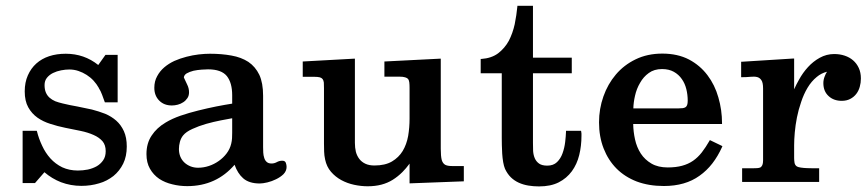

<svg xmlns="http://www.w3.org/2000/svg" viewBox="-20 -632 3011 667"><path d="M324.2 4.9Q295.4 13.7 262.7 13.7Q225.6 13.7 191.9 1Q160.6 -11.2 134.3 -33.7L102.5 2.9L102.1 3.4L101.6 3.9H101.1H100.6H61H59.6H58.6V2.9V1.5V-175.3V-176.8V-177.7H59.6H61H106H106.9H107.9V-176.8L108.4 -175.8Q114.7 -150.4 126.5 -125.5Q137.7 -101.1 155 -81.8Q172.4 -62.5 196.3 -50.8Q220.7 -39.6 250.5 -39.6Q267.6 -39.6 285.2 -43Q302.7 -46.9 316.4 -54.7Q329.6 -62.5 338.4 -75.2Q347.2 -87.9 347.2 -106.9Q347.2 -128.4 335.9 -141.6Q324.2 -154.8 305.2 -163.1Q285.6 -171.9 260.3 -177.2Q234.4 -182.1 207 -188Q180.2 -193.4 154.8 -201.7Q129.9 -209.5 110.4 -223.1Q90.3 -237.3 78.1 -259.3Q65.9 -281.2 65.9 -314.5Q65.9 -345.7 76.7 -370.1Q87.4 -394.5 106.2 -411.4Q125 -428.2 150.9 -436.8Q176.8 -445.3 208.5 -445.3Q272.5 -445.3 321.3 -406.2L345.7 -440.4L346.2 -440.9V-441.4H347.2H347.7H386.2H387.7H388.7V-440.4V-439V-278.8V-277.3V-276.4H387.7H386.2H346.2H345.2H344.2V-277.3L343.8 -277.8Q339.4 -290.5 334.5 -303.2Q330.1 -315.4 323.2 -326.2V-326.7Q315.9 -339.8 305.2 -351.6Q294.4 -363.3 281 -371.8Q267.6 -380.4 252.4 -385.5Q237.3 -390.6 220.7 -390.6Q208 -390.6 192.4 -387.7Q177.2 -384.8 164.1 -378.4Q151.4 -372.1 143.1 -361.8Q134.8 -351.6 134.8 -336.4Q134.8 -321.3 139.4 -310.5Q144 -299.8 152.3 -292.5Q160.6 -285.2 171.9 -280.3Q183.6 -275.9 198.2 -272.5Q222.2 -266.6 248 -262.2Q273.9 -257.3 299.3 -251.5Q323.7 -245.1 345.2 -236.8Q367.2 -227.5 383.8 -212.9Q400.4 -198.2 410.4 -176.3Q420.4 -154.3 420.4 -123Q420.4 -88.9 408 -63.5Q395.5 -38.1 374 -20.5Q363.3 -12.2 350.8 -5.6Q338.4 1 324.2 4.9Z M939 -9.3Q924.3 -2 908.7 1.7Q893.1 5.4 882.3 5.4Q845.2 5.4 824.7 -12.7Q805.7 -29.3 794.9 -59.6Q763.2 -22.9 722.7 -4.4Q681.2 14.6 630.4 14.6Q603.5 14.6 578.6 8.3Q553.2 2.4 533.2 -10.7Q513.2 -24.4 501 -45.7Q488.8 -66.9 488.8 -96.7Q488.8 -134.3 506.8 -161.1Q524.4 -188 555.7 -206.5Q577.6 -219.7 606.9 -230Q636.7 -240.2 668.5 -248Q700.2 -255.9 731.4 -262.2Q761.7 -268.1 786.6 -272V-301.3Q786.6 -344.2 768.1 -367.7Q749 -391.1 702.6 -391.1Q695.3 -391.1 680.7 -390.1Q666.5 -389.2 652.3 -386.2Q638.7 -382.8 628.4 -377Q619.6 -371.6 618.7 -362.8Q624 -350.6 629.9 -338.9Q636.7 -325.7 636.7 -311.5Q636.7 -299.3 630.9 -291Q625 -282.2 616.7 -276.9Q607.9 -271 597.4 -268.3Q586.9 -265.6 577.1 -265.6Q549.8 -265.6 533 -282.7Q516.1 -299.8 516.1 -327.1Q516.1 -349.6 525.9 -367.2Q535.2 -384.8 550.5 -397.9Q565.9 -411.1 585.9 -420.4Q606 -429.2 627.7 -434.8Q649.4 -440.4 670.4 -442.9Q691.4 -445.3 709.5 -445.3Q750 -445.3 784.2 -439Q817.9 -433.1 842.8 -417Q867.2 -400.4 880.9 -372.1Q894 -343.8 894 -299.3V-120.6Q894 -112.3 894.5 -102.1Q895 -92.3 897.9 -83.5Q900.4 -74.7 906.7 -69.3Q912.6 -64 923.3 -64Q932.6 -64 940.9 -68.4Q950.2 -73.7 960.4 -73.7Q970.7 -73.7 973.1 -65.9Q975.6 -59.1 975.6 -52.2Q975.6 -38.1 964.8 -26.9Q954.1 -16.6 939 -9.3ZM786.1 -151.9Q786.6 -161.6 786.6 -171.4V-221.2Q770.5 -218.3 747.6 -213.9Q722.2 -209 696.3 -201.7Q670.4 -194.3 648.4 -184.1Q626.5 -174.3 616.2 -161.6Q608.4 -151.9 605 -139.2Q601.6 -126.5 601.6 -114.3Q601.6 -100.1 606.4 -88.1Q611.3 -76.2 620.4 -67.6Q629.4 -59.1 641.6 -54.2Q653.8 -49.3 668 -49.3Q687 -49.3 705.6 -55.4Q724.1 -61.5 740 -72.8Q755.9 -84 767.3 -99.1Q778.8 -114.3 783.2 -132.8Q785.6 -142.6 786.1 -151.9Z M1402.8 4.9V3.9V2.4V-63.5Q1390.6 -46.9 1377.9 -34.2Q1362.3 -18.6 1344.2 -7.3Q1326.2 3.9 1304.7 9.5Q1283.2 15.1 1257.3 15.1Q1234.4 15.1 1210.4 10Q1186.5 4.9 1165.8 -6.3Q1145 -17.6 1129.9 -35.2Q1114.7 -52.7 1109.4 -78.1Q1106.4 -91.8 1106 -105.5Q1105.5 -119.1 1105.5 -133.3V-325.7Q1105.5 -337.4 1105 -345.2Q1104 -353 1100.8 -357.2Q1097.7 -361.3 1091.3 -363.3Q1084 -365.2 1071.3 -365.2H1034.2H1032.7H1031.7V-366.7V-367.7V-416V-417.5V-418.5H1032.7H1034.2L1210.4 -428.2H1211.4H1212.9V-427.2V-425.8V-135.7Q1212.9 -119.1 1216.3 -104.5Q1220.2 -90.3 1228.3 -79.8Q1236.3 -69.3 1249.3 -63.2Q1262.2 -57.1 1280.8 -57.1Q1317.9 -57.1 1341.6 -71Q1365.2 -85 1378.9 -107.4Q1392.6 -130.4 1397.9 -159.7Q1402.8 -189 1402.8 -219.7V-326.7Q1402.8 -337.9 1401.9 -345.7Q1400.9 -353 1397.9 -357.4Q1394.5 -361.3 1387.7 -363.3Q1380.4 -365.7 1367.7 -365.7H1317.9H1316.9H1315.4V-366.7V-368.2V-416V-417.5V-418.5H1316.9H1317.9L1508.8 -428.2H1509.8H1511.2V-427.2V-425.8V-115.2Q1511.2 -89.4 1514.6 -76.2Q1518.1 -64.5 1526.4 -59.6Q1534.7 -55.2 1549.8 -55.2H1588.9H1590.3H1591.3V-53.7V-52.7V-4.4V-2.9V-2H1590.3H1588.9L1405.3 4.9H1404.3Z M1852.5 15.6Q1833.5 15.6 1815.9 12.7Q1797.9 9.8 1782.2 2.7Q1766.6 -4.4 1754.6 -16.1Q1742.7 -27.8 1734.4 -45.4Q1730.5 -54.7 1728 -68.8Q1725.6 -83 1724.6 -98.4Q1723.6 -113.8 1723.4 -128.2Q1723.1 -142.6 1723.1 -153.3V-377.4H1652.3H1650.9H1649.9V-378.9V-379.9V-426.8V-427.2H1650.9H1652.3Q1687.5 -429.7 1710.4 -446.8Q1733.4 -464.4 1747.6 -490.2Q1761.2 -516.6 1768.1 -547.9Q1774.4 -579.6 1777.3 -609.4V-610.8V-611.8H1778.3H1779.8H1828.6H1830.1H1831.5V-610.4V-609.4V-431.6H1963.9H1965.3H1966.3V-430.7V-429.2V-379.9V-378.9V-377.4H1965.3H1963.9H1831.5V-135.7Q1831.5 -121.6 1832 -107.4Q1833 -93.3 1837.9 -82Q1842.8 -70.8 1852.8 -63.7Q1862.8 -56.6 1881.3 -56.6Q1902.3 -56.6 1915 -68.8Q1927.7 -81.1 1934.1 -99.1Q1940.9 -117.7 1943.4 -138.7Q1945.8 -159.2 1946.3 -175.3V-176.8V-177.7H1947.8H1948.7H1996.6H1997.6H1998.5V-176.8L1999 -175.8Q2000 -171.9 2000 -168V-160.2Q2000 -125 1992.2 -93.3Q1984.4 -61.5 1966.6 -37.1Q1948.7 -12.7 1920.9 1.5Q1893.1 15.6 1852.5 15.6Z M2410.2 -21.5Q2360.8 14.2 2286.1 14.2Q2233.9 14.2 2191.9 -1.5Q2150.4 -17.6 2121.6 -46.6Q2092.8 -75.7 2076.9 -116.5Q2061 -157.2 2061 -207Q2061 -253.9 2076.2 -296.9Q2091.3 -339.8 2119.4 -373Q2147.5 -406.2 2188 -425.8Q2229 -445.8 2280.8 -445.8Q2334 -445.8 2373.5 -425.3Q2412.1 -404.8 2437.7 -370.8Q2463.4 -336.9 2475.6 -293.5Q2488.3 -250 2488.3 -203.6V-202.1V-201.2H2486.8H2485.8H2179.7Q2180.2 -173.8 2186 -147.9Q2191.9 -120.6 2206.1 -98.6Q2220.2 -77.1 2243.2 -63.7Q2266.1 -50.3 2299.8 -50.3Q2328.1 -50.3 2349.6 -56.2Q2371.1 -62 2387.7 -73.5Q2404.3 -85 2418 -102.5Q2431.6 -120.1 2444.8 -143.1L2445.3 -144L2445.8 -145.5L2446.8 -145L2447.8 -144.5L2487.3 -125.5L2488.3 -124.5L2489.7 -124L2489.3 -123L2488.8 -122.1Q2474.1 -89.4 2454.6 -64.2Q2435.1 -39.1 2410.2 -21.5ZM2348.6 -357.4Q2337.9 -373 2320.8 -382.6Q2303.7 -392.1 2279.8 -392.1Q2252.4 -392.1 2233.9 -378.4Q2215.3 -365.2 2203.6 -344.2Q2191.4 -323.7 2186 -299.3Q2180.7 -276.4 2180.2 -255.4H2335.9Q2345.2 -255.4 2352.1 -256.3Q2357.9 -257.3 2361.8 -259.8Q2365.7 -262.7 2367.2 -267.6Q2369.1 -272.9 2369.1 -282.2Q2369.1 -302.7 2364.3 -322.3Q2359.4 -342.3 2348.6 -357.4Z M2738.8 -83Q2738.8 -75.2 2740.2 -66.4Q2741.7 -58.1 2748.5 -53.7Q2752.4 -51.3 2762.2 -49.8Q2772.5 -48.3 2783.9 -47.9Q2795.4 -47.4 2806.2 -47.4H2822.8H2824.2H2825.7V-45.9V-44.9V-2.4V-1V0H2824.2H2822.8H2560.5H2559.6H2558.1V-1V-2.4V-44.9V-45.9V-47.4H2559.6H2560.5H2594.2Q2603.5 -47.4 2610.4 -47.9Q2616.7 -48.3 2621.6 -50.3Q2626 -53.2 2628.4 -58.6Q2630.9 -64.5 2630.9 -74.7V-324.7Q2630.9 -345.2 2625 -353.5Q2619.6 -361.8 2610.4 -364.3Q2600.6 -366.7 2586.9 -365.2Q2572.8 -363.8 2557.1 -363.8H2555.7H2554.7V-364.7V-366.2V-415V-416.5V-417.5H2555.7H2557.1L2735.8 -428.7H2737.3H2738.8V-427.7V-426.3V-321.8Q2746.1 -338.4 2755.9 -355.5Q2769 -379.4 2786.9 -398.9Q2804.7 -418.5 2827.6 -431.2Q2851.1 -444.3 2877.9 -444.3Q2897.5 -444.3 2914.3 -438.7Q2931.2 -433.1 2943.6 -422.4Q2956.1 -411.6 2963.4 -395.8Q2970.7 -379.9 2970.7 -359.4Q2970.7 -344.2 2966.8 -330.6Q2962.9 -316.4 2954.6 -305.7Q2946.3 -294.9 2933.6 -288.3Q2920.9 -281.7 2904.3 -281.7Q2876.5 -281.7 2858.9 -297.9Q2840.3 -314.5 2840.3 -343.3Q2840.3 -355.5 2845.2 -367.2Q2848.1 -375.5 2853 -382.8Q2833 -377.9 2817.4 -364.7Q2798.8 -349.6 2785.4 -327.1Q2772 -304.7 2763.2 -277.8Q2753.9 -251 2748.5 -223.9Q2743.2 -196.8 2741 -171.6Q2738.8 -146.5 2738.8 -127.4Z"/></svg>

Font: RIT Rachana
Style: Bold
Weight: 700
Designer: Hussain KH
Version: 1.5.2